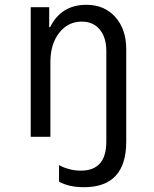

<svg xmlns="http://www.w3.org/2000/svg" viewBox="-20 -570 640 800"><path d="M506 -365V20Q506 210 330 210Q267 210 226 187V118Q269 141 317 141Q423 141 423 20V-358Q423 -414 395.5 -447Q368 -480 321 -480Q263 -480 226.5 -433Q190 -386 190 -312V0H108V-540H185V-457H189Q235 -550 340 -550Q415 -550 460.5 -499Q506 -448 506 -365Z"/></svg>

Font: CommitMono
Style: 450Regular
Weight: 450
Designer: Eigil Nikolajsen
Foundry: Eigil Nikolajsen
Version: Version 1.002